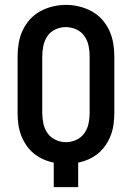

<svg xmlns="http://www.w3.org/2000/svg" viewBox="-20 -766 540 786"><path d="M200 0V-100Q177 -105 156 -114.5Q135 -124 117.5 -138.5Q100 -153 87 -172.5Q74 -192 66 -213.5Q58 -235 55 -258Q52 -281 52 -304V-535Q52 -562 56.5 -589Q61 -616 72.5 -641Q84 -666 102.5 -686.5Q121 -707 145 -720Q169 -733 196 -739.5Q223 -746 250 -746Q277 -746 304 -739.5Q331 -733 355 -720Q379 -707 397.5 -686.5Q416 -666 427.5 -641Q439 -616 443.5 -589Q448 -562 448 -535V-304Q448 -281 445 -258Q442 -235 434 -213.5Q426 -192 413 -172.5Q400 -153 382.5 -138.5Q365 -124 344 -114.5Q323 -105 300 -100V0ZM250 -184Q272 -184 292.5 -193.5Q313 -203 325.5 -221Q338 -239 342.5 -260.5Q347 -282 347 -304V-535Q347 -557 342.5 -579Q338 -601 325 -619Q312 -637 291.5 -646Q271 -655 249 -655Q227 -655 206.5 -645.5Q186 -636 174 -618Q162 -600 157.5 -578.5Q153 -557 153 -535V-304Q153 -282 157.5 -260.5Q162 -239 174.5 -221Q187 -203 207.5 -193.5Q228 -184 250 -184Z"/></svg>

Font: Zed Mono Semibold
Style: Regular
Weight: 600
Monospace: yes
Designer: Belleve Invis
Foundry: Belleve Invis
Version: Version 1.0.0; ttfautohint (v1.8.4)